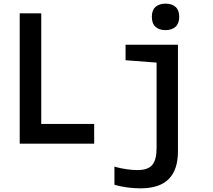

<svg xmlns="http://www.w3.org/2000/svg" viewBox="-20 -787 1167 1052"><path d="M88 0V-714H206V-108H496V0ZM887 -622Q852 -622 832 -640Q812 -658 812 -695Q812 -731 832 -749Q852 -767 887 -767Q922 -767 942 -749Q962 -731 962 -695Q962 -659 942 -640.5Q922 -622 887 -622ZM749 245Q716 245 677.5 240Q639 235 607 225V126Q637 135 672 140Q707 145 732 145Q790 145 814 117Q838 89 838 24V-444L668 -457V-542H955V43Q955 143 904.5 194Q854 245 749 245Z"/></svg>

Font: Noto Sans Mono SemiCondensed SemiBold
Style: Regular
Weight: 600
Width: 4
Designer: Monotype Design Team
Foundry: Monotype Imaging Inc.
Version: Version 2.014; ttfautohint (v1.8.4.7-5d5b)